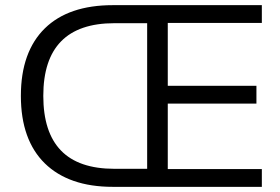

<svg xmlns="http://www.w3.org/2000/svg" viewBox="-20 -725 1086 745"><path d="M418 0Q332 0 266 -23Q200 -46 154 -91Q108 -136 84.5 -201.5Q61 -267 61 -353Q61 -439 84.5 -504.5Q108 -570 154 -615Q200 -660 266 -682.5Q332 -705 418 -705H996V-636H631V-392H975V-323H631V-69H996V0ZM424 -70H551V-635H424Q286 -635 217 -564.5Q148 -494 148 -353Q148 -212 216.5 -141Q285 -70 424 -70Z"/></svg>

Font: Nunito Sans 12pt ExtraLight 12pt
Style: Regular
Weight: 400
Version: Version 3.101;gftools[0.9.27]